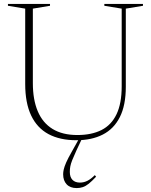

<svg xmlns="http://www.w3.org/2000/svg" viewBox="-20 -705 771 979"><path d="M600.5 -265V-661L512 -675.5V-685H709V-675.5L621.5 -661V-263Q621.5 -168 591 -107.8Q560.5 -47.5 504 -18.8Q447.5 10 369.5 10Q285.5 10 227.2 -21.2Q169 -52.5 138.8 -116.2Q108.5 -180 108.5 -277V-661L20.5 -675.5V-685H235V-675.5L147.5 -661V-281Q147.5 -197 172.5 -137.8Q197.5 -78.5 248 -47.5Q298.5 -16.5 374.5 -16.5Q447 -16.5 497.5 -42Q548 -67.5 574.2 -122.5Q600.5 -177.5 600.5 -265ZM370 61.5Q356 92 348.5 111Q341 130 338.5 143.5Q336 157 336 171.5Q336 198 349.5 212Q363 226 387.5 226Q407.5 226 425.5 217Q443.5 208 463.5 188L470 196Q448.5 219 432.5 231.8Q416.5 244.5 402 249.2Q387.5 254 371 254Q338 254 320 235Q302 216 302 183.5Q302 172.5 305 159Q308 145.5 317.2 124Q326.5 102.5 346 68.5L388 -6.5H402Z"/></svg>

Font: Newsreader 36pt ExtraLight
Style: Regular
Weight: 250
Designer: Hugues Gentile
Foundry: Production Type
Version: Version 1.003